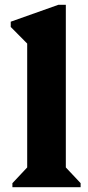

<svg xmlns="http://www.w3.org/2000/svg" viewBox="-20 -785 371 805"><path d="M32 0V-17L110 -100L94 -72V-638L137 -559L25 -672V-694L225 -765H256V-71L241 -99L318 -17V0Z"/></svg>

Font: Platypi Light
Style: Bold
Weight: 700
Version: Version 1.200